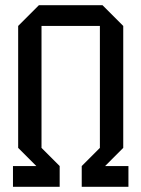

<svg xmlns="http://www.w3.org/2000/svg" viewBox="-20 -720 545 740"><path d="M30 0V-80H120L50 -150V-620L130 -700H375L455 -620V-150L385 -80H475V0H295V-80L365 -150V-620H140V-150L210 -80V0Z"/></svg>

Font: Tektur SemiCondensed
Style: Regular
Weight: 400
Width: 4
Designer: Adam Jagosz
Foundry: Adam Jagosz
Version: Version 1.005;gftools[0.9.30]